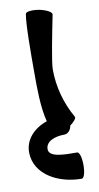

<svg xmlns="http://www.w3.org/2000/svg" viewBox="-145 -597 465 901"><g transform="rotate(-10 87.5 -147.0)"><path d="M45 -546C36 -500 36 -360 36 -267C36 -190 36 -103 54 -32C-8 -11 -55 37 -53 101C-50 203 57 262 169 262C180 262 188 235 188 200C188 165 180 137 169 137C109 137 36 137 35 99C34 60 80 44 124 44C142 44 156 28 159 7C180 -8 192 -24 187 -31C146 -103 124 -184 124 -267C124 -302 151 -436 168 -521C170 -532 144 -546 111 -553C77 -559 48 -556 45 -546Z"/></g></svg>

Font: Nupuram
Style: Bold
Weight: 700
Designer: Santhosh Thottingal (santhosh.thottingal@gmail.com)
Foundry: SMC
Version: Version 1.000